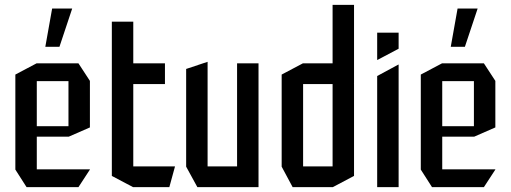

<svg xmlns="http://www.w3.org/2000/svg" viewBox="-20 -768 2097 788"><path d="M89 0 43 -72V-73H349V-72L302 0ZM43 -73V-462L130 -508H131V-73ZM131 -207V-250H261V-207ZM131 -435V-508H302L349 -436V-435ZM261 -207V-435H349V-245L262 -207ZM166 -576 194 -733H276V-732L224 -576Z M439 -423V-679H527V-508L440 -423ZM440 -423 527 -508H657V-423ZM526 0 439 -46V-423H527V0ZM527 0V-85H698V-84L675 0Z M953 0V-508H1041V0H954ZM790 0 744 -84V-85H953V0ZM744 -85V-485L831 -514H832V-85Z M1432 -425 1345 -508V-748H1433V-425ZM1224 -423V-508H1372L1433 -424V-423ZM1181 0 1136 -84V-85H1345V0ZM1136 -85V-462L1223 -508H1224V-85ZM1345 0V-423H1433V-46L1346 0Z M1528 0V-456L1615 -503H1616V0ZM1528 -522V-634H1616V-568L1529 -522Z M1753 0 1707 -72V-73H2013V-72L1966 0ZM1707 -73V-462L1794 -508H1795V-73ZM1795 -207V-250H1925V-207ZM1795 -435V-508H1966L2013 -436V-435ZM1925 -207V-435H2013V-245L1926 -207ZM1830 -576 1858 -733H1940V-732L1888 -576Z"/></svg>

Font: Foldit
Style: Regular
Weight: 400
Version: Version 1.003